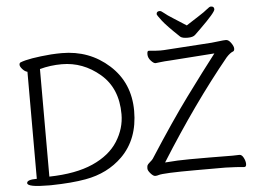

<svg xmlns="http://www.w3.org/2000/svg" viewBox="-59 -973 1427 1058"><g transform="rotate(-5 655.0 -444.0)"><path d="M1003 -804Q1038 -827 1072 -848.5Q1106 -870 1121 -883Q1136 -896 1144 -896Q1162 -896 1162 -879.5Q1162 -863 1076 -779Q1056 -760 1044 -748Q1032 -736 1002.5 -736Q973 -736 962 -745Q892 -811 867.5 -843Q843 -875 843 -880Q843 -896 861 -896Q869 -896 884 -883Q899 -870 933.5 -848.5Q968 -827 1003 -804ZM1064 -68 1192 -67Q1214 -67 1229 -68H1230Q1243 -68 1252.5 -49.5Q1262 -31 1262 -15Q1262 1 1251 1H1250Q1212 -3 1147 -5H982Q802 -5 776 4Q768 7 757.5 7Q747 7 732.5 -9.5Q718 -26 718 -37Q718 -48 720 -54Q722 -60 735 -71Q748 -82 752 -88Q880 -287 974.5 -415.5Q1069 -544 1141 -637L889 -619Q865 -618 844.5 -615.5Q824 -613 814 -612H813Q803 -612 788 -628.5Q773 -645 773 -664Q773 -683 781 -683H783Q827 -679 845.5 -679Q864 -679 888 -681L1130 -697Q1153 -699 1175 -702Q1197 -705 1211 -705Q1225 -705 1238.5 -686Q1252 -667 1252 -654.5Q1252 -642 1245 -639Q1228 -633 1207 -610Q1013 -373 818 -62Q890 -68 954 -68ZM51 -15Q51 -34 106 -34V-626Q92 -629 79 -643.5Q66 -658 66 -668Q66 -678 73 -681Q121 -700 244 -710Q277 -712 303 -712Q456 -712 564.5 -614Q673 -516 673 -360Q673 -204 578 -110Q497 -30 374 -8Q297 6 183 8H169Q51 8 51 -15ZM176 -40Q323 -43 417.5 -85Q512 -127 557 -198Q602 -269 602 -348Q602 -492 508.5 -571.5Q415 -651 298 -651Q234 -651 176 -635Z"/></g></svg>

Font: QiushuiShotai Bright
Style: Regular
Weight: 400
Designer: Christian Thalmann (Catharsis Fonts)
Version: Version 1.250;